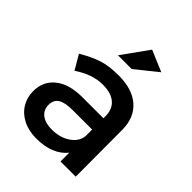

<svg xmlns="http://www.w3.org/2000/svg" viewBox="-212 -880 1009 1009"><g transform="rotate(45 293.0 -375.5)"><path d="M404 -65Q347 5 228 5Q172 5 129.5 -16.5Q87 -38 64 -75.5Q41 -113 41 -160Q41 -233 94 -276Q147 -319 242 -320H403V-336Q403 -387 370.5 -415Q338 -443 276 -443Q199 -443 119 -389L72 -469Q133 -505 181.5 -520.5Q230 -536 301 -536Q403 -536 459 -486.5Q515 -437 516 -349L517 0H404ZM403 -187V-236H259Q202 -236 175.5 -219.5Q149 -203 149 -165Q149 -129 176.5 -107.5Q204 -86 252 -86Q313 -86 355.5 -114.5Q398 -143 403 -187ZM325 -608H223L329 -756L447 -706Z"/></g></svg>

Font: Sapa
Style: Regular
Weight: 400
Version: Version 1.20 June 8, 2016